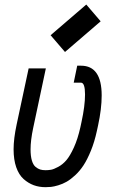

<svg xmlns="http://www.w3.org/2000/svg" viewBox="-20 -795 490 828"><path d="M260.3 -570.8 198.2 -643.1 352.1 -775.4 414.1 -703.1ZM123 -242.7Q111.8 -189.5 111.8 -150.9Q111.8 -122.1 117.4 -103Q123 -84 133.3 -75.4Q143.6 -66.9 153.3 -64Q163.1 -61 176.3 -61Q189 -61 200.2 -63Q211.4 -64.9 230.7 -75.2Q250 -85.4 265.9 -103.8Q281.7 -122.1 298.6 -158.9Q315.4 -195.8 326.7 -246.6L331.5 -269Q346.7 -338.4 346.7 -387.7Q346.7 -438.5 329.1 -438.5H297.9L313 -511.7H329.1Q418.5 -511.7 418.5 -383.3Q418.5 -325.7 402.8 -253.4L397.9 -231Q387.7 -183.6 372.1 -145.3Q356.4 -106.9 340.1 -82Q323.7 -57.1 303.7 -38.8Q283.7 -20.5 266.8 -11Q250 -1.5 231 4.2Q211.9 9.8 200.2 11Q188.5 12.2 176.3 12.2Q148.9 12.2 125.5 3.7Q102.1 -4.9 81.8 -22.9Q61.5 -41 50 -73.7Q38.6 -106.4 38.6 -150.9Q38.6 -196.8 51.8 -258.3L103.5 -500H177.7Z"/></svg>

Font: Anka/Coder Narrow
Style: Italic
Weight: 400
Width: 3
Italic angle: -12°
Monospace: yes
Version: Version 001.100